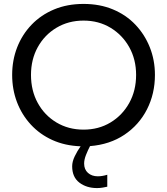

<svg xmlns="http://www.w3.org/2000/svg" viewBox="-20 -733 852 979"><path d="M475 226Q421 226 384.5 198Q348 170 348 115Q348 91 361 64Q374 37 391 13Q311 10 247 -19Q183 -48 137 -98Q91 -148 66.5 -212.5Q42 -277 42 -351Q42 -426 67.5 -491.5Q93 -557 141 -607Q189 -657 256 -685Q323 -713 406 -713Q489 -713 556 -685Q623 -657 670.5 -607Q718 -557 744 -491.5Q770 -426 770 -351Q770 -255 729.5 -175.5Q689 -96 614.5 -46Q540 4 439 12Q428 33 418.5 57Q409 81 409 101Q409 131 428.5 148.5Q448 166 479 166Q501 166 527 158V219Q519 221 504 223.5Q489 226 475 226ZM406 -72Q483 -72 543.5 -108.5Q604 -145 639 -208Q674 -271 674 -351Q674 -430 639 -492.5Q604 -555 543.5 -591.5Q483 -628 406 -628Q329 -628 268 -591.5Q207 -555 172.5 -492.5Q138 -430 138 -351Q138 -271 172.5 -208Q207 -145 268 -108.5Q329 -72 406 -72Z"/></svg>

Font: MuseoModerno
Style: Regular
Weight: 400
Designer: Pablo Cosgaya, Héctor Gatti, Marcela Romero, and the Authors of The MuseoModerno Project.
Foundry: Omnibus-Type Team
Version: Version 1.001